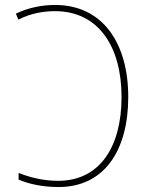

<svg xmlns="http://www.w3.org/2000/svg" viewBox="-20 -744 603 774"><path d="M216 10C401 10 497 -138 497 -353C497 -570 394 -724 202 -724C149 -724 94 -713 44 -689L54 -665C107 -692 160 -699 202 -699C377 -699 470 -556 470 -353C470 -153 383 -15 214 -15C153 -15 97 -30 55 -47V-20C94 -3 150 10 216 10Z"/></svg>

Font: Noto Sans Mono SemiCondensed Thin
Style: Regular
Weight: 100
Width: 4
Designer: Monotype Design Team
Foundry: Monotype Imaging Inc.
Version: Version 2.014